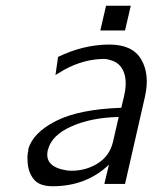

<svg xmlns="http://www.w3.org/2000/svg" viewBox="-20 -639 535 668"><path d="M329 -533 349 -619H435L415 -533ZM79 -117Q79 -118 78.5 -118Q78 -118 78 -119Q94 -177 174.5 -218Q255 -259 402 -264L412 -306Q421 -345 415 -374Q405 -418 367 -429Q352 -434 344 -434Q272 -434 203 -396L173 -378L182 -441Q271 -484 361 -484Q441 -484 471.5 -432Q502 -380 484 -301L415 1H343L359 -66Q280 9 163 9Q116 9 96.5 -16.5Q77 -42 76 -78Q74 -99 79 -117ZM147 -118 146 -117Q146 -116 146 -115Q134 -58 213 -46Q219 -45 230 -45Q279 -45 320 -70.5Q361 -96 373 -145L393 -232Q297 -230 228 -199Q159 -168 147 -118Z"/></svg>

Font: Coval
Style: ExtraLight Italic
Weight: 200
Foundry: Context Ltd
Version: Version 001.000